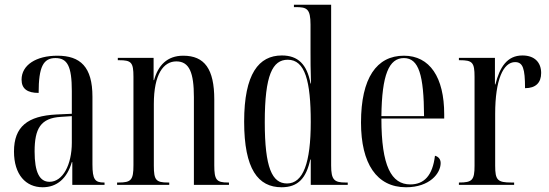

<svg xmlns="http://www.w3.org/2000/svg" viewBox="-20 -780 2315 810"><path d="M160 10C220 10 263 -27 283 -96H285V0H421V-10H419C381 -10 370 -22 370 -87V-372C370 -498 319 -545 222 -545C133 -545 71 -506 71 -444C71 -405 96 -388 143 -388C143 -499 163 -535 214 -535C264 -535 283 -501 283 -396V-300L218 -297C97 -291 39 -246 39 -141C39 -43 89 10 160 10ZM189 -13C147 -13 126 -53 126 -141C126 -237 151 -282 237 -287L283 -290V-178C283 -85 245 -13 189 -13Z M474 0H694V-10H689C638 -10 629 -20 629 -81V-341C629 -468 670 -521 724 -521C779 -521 798 -473 798 -370V0H946V-10H942C893 -10 884 -21 884 -83V-360C884 -489 843 -545 753 -545C685 -545 647 -504 630 -442H628V-536H477V-526H482C534 -526 543 -517 543 -456V-83C543 -20 533 -10 480 -10H474Z M1168 10C1238 10 1272 -29 1289 -107H1291V0H1447V-10H1438C1390 -10 1377 -21 1377 -82V-760H1220V-750H1227C1274 -750 1290 -744 1290 -676V-563C1290 -526 1290 -489 1292 -428H1290C1275 -509 1237 -546 1169 -546C1072 -546 1010 -469 1010 -267C1010 -66 1069 10 1168 10ZM1191 -6C1128 -6 1097 -72 1097 -265C1097 -464 1130 -528 1194 -528C1267 -528 1291 -438 1291 -265C1291 -93 1259 -6 1191 -6Z M1693 10C1793 10 1839 -49 1839 -92C1839 -108 1830 -119 1815 -123C1805 -39 1769 -2 1711 -2C1631 -2 1589 -79 1589 -280H1854V-298C1854 -454 1793 -545 1684 -545C1569 -545 1503 -451 1503 -263C1503 -90 1569 10 1693 10ZM1769 -290H1589C1591 -465 1621 -535 1684 -535C1747 -535 1768 -463 1769 -290Z M1916 0H2149V-10H2138C2079 -10 2069 -20 2069 -81V-300C2069 -443 2103 -518 2153 -518C2186 -518 2195 -491 2195 -408C2240 -408 2263 -431 2263 -472C2263 -516 2236 -546 2184 -546C2119 -546 2088 -496 2070 -424H2068V-536H1916V-526H1919C1973 -526 1982 -517 1982 -456V-81C1982 -20 1972 -10 1917 -10H1916Z"/></svg>

Font: Noto Serif Display ExtraCondensed
Style: Regular
Weight: 400
Width: 2
Designer: Monotype Design Team
Foundry: Monotype Imaging Inc.
Version: Version 2.009